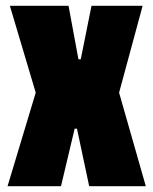

<svg xmlns="http://www.w3.org/2000/svg" viewBox="-20 -641 528 661"><path d="M482 0H287L245 -198H237L190 0H6L103 -322L14 -621H216L250 -437H258L295 -621H471L390 -322Z"/></svg>

Font: Passion One
Style: Regular
Weight: 400
Designer: Alejandro Lo Celso
Foundry: Fontstage
Version: Version 1.001